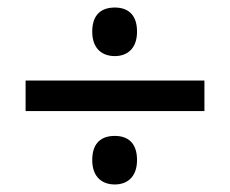

<svg xmlns="http://www.w3.org/2000/svg" viewBox="-20 -607 612 510"><path d="M285 -458C317 -458 344 -477 344 -523C344 -571 317 -587 285 -587C252 -587 225 -571 225 -523C225 -477 252 -458 285 -458ZM48 -312H523V-393H48ZM285 -117C317 -117 344 -136 344 -182C344 -230 317 -246 285 -246C252 -246 225 -230 225 -182C225 -136 252 -117 285 -117Z"/></svg>

Font: Noto Sans Gujarati UI Medium
Style: Regular
Weight: 500
Designer: Jelle Bosma - Monotype Design Team, Universal Thirst
Foundry: Monotype Imaging Inc.
Version: Version 2.106